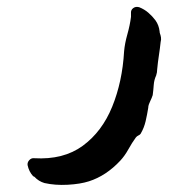

<svg xmlns="http://www.w3.org/2000/svg" viewBox="-20 -537 546 557"><path d="M446 -415Q444 -396 441 -376.5Q438 -357 436 -336Q436 -327 433 -318Q427 -305 426 -290.5Q425 -276 423 -261Q420 -252 416 -244Q414 -240 412 -234.5Q410 -229 410 -224Q407 -205 402.5 -185.5Q398 -166 388 -149Q386 -146 381.5 -144Q377 -142 374 -138Q363 -123 352.5 -104Q342 -85 329 -71Q288 -27 238 -11Q213 -3 176.5 -1Q140 1 109 -6Q92 -11 80 -24Q80 -24 76 -26Q64 -39 60 -58Q59 -66 65 -72.5Q71 -79 79 -78Q164 -73 220 -114Q276 -155 305.5 -227.5Q335 -300 340 -388Q342 -411 349.5 -437.5Q357 -464 360 -488V-498Q359 -508 366.5 -513.5Q374 -519 384 -516Q399 -510 410.5 -500Q422 -490 431 -478Q436 -471 439 -463Q442 -455 443 -446Q443 -443 444 -440Q446 -435 447 -428.5Q448 -422 446 -415Z"/></svg>

Font: Slackside One
Style: Regular
Weight: 400
Version: Version 1.000